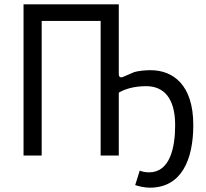

<svg xmlns="http://www.w3.org/2000/svg" viewBox="-20 -720 955 889"><path d="M674 149C820 149 875 20 875 -141C875 -329 780 -395 677 -395C654 -395 620 -392 601 -386L550 -364C539 -359 530 -363 530 -376V-700H89V0H173V-623H446V0H530V-291C557 -307 599 -321 657 -321C738 -321 791 -266 791 -141C791 -36 767 78 670 78C652 78 637 74 627 70L606 137C624 143 650 149 674 149Z"/></svg>

Font: Finlandica
Style: Regular
Weight: 400
Designer: Niklas Ekholm, Juho Hiilivirta, Jaakko Suomalainen
Foundry: Helsinki Type Studio
Version: Version 2.000;Glyphs 3.2 (3202)